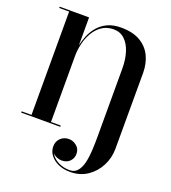

<svg xmlns="http://www.w3.org/2000/svg" viewBox="-176 -889 1138 1278"><g transform="rotate(20 392.5 -250.0)"><path d="M28.5 -9H98.5V-741H28.5V-750H236.5V-550.5Q243.5 -587.5 259 -624.5Q274.5 -661.5 300.8 -692Q327 -722.5 366.5 -741Q406 -759.5 461 -759.5Q544.5 -759.5 597.5 -728.2Q650.5 -697 675.8 -643.8Q701 -590.5 701 -524.5L700.5 11.5Q700.5 76.5 671.2 133.2Q642 190 590 225Q538 260 469 260Q421 260 384.2 243.5Q347.5 227 326.8 199.2Q306 171.5 306 138.5Q306 102 330 79.2Q354 56.5 388 56.5Q418 56.5 443.2 77Q468.5 97.5 468.5 133Q468.5 163.5 447.5 185.5Q426.5 207.5 390 207.5Q371.5 207.5 355 200.2Q338.5 193 326.5 181Q343.5 212 380 231Q416.5 250 461 250Q496.5 250 516.8 226Q537 202 546.5 162.5Q556 123 558.5 75.2Q561 27.5 561 -20V-506Q561 -569.5 545 -620.5Q529 -671.5 497.2 -701.5Q465.5 -731.5 419.5 -731.5Q370.5 -731.5 335.8 -707.5Q301 -683.5 279 -645.2Q257 -607 246.8 -562.8Q236.5 -518.5 236.5 -478V-9H305.5V0H28.5Z"/></g></svg>

Font: Bodoni* 24pt
Style: Bold
Weight: 700
Version: Version 2.3